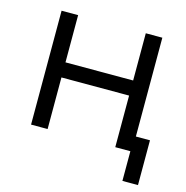

<svg xmlns="http://www.w3.org/2000/svg" viewBox="-91 -554 737 762"><g transform="rotate(15 277.0 -173.0)"><path d="M484 -62H542V122H478V0H416V-212H138V0H70V-468H138V-274H416V-468H484Z"/></g></svg>

Font: Didact Gothic
Style: Regular
Weight: 400
Designer: Daniel Johnson
Foundry: Daniel Johnson
Version: Version 2.101;PS 002.101;hotconv 1.0.88;makeotf.lib2.5.64775